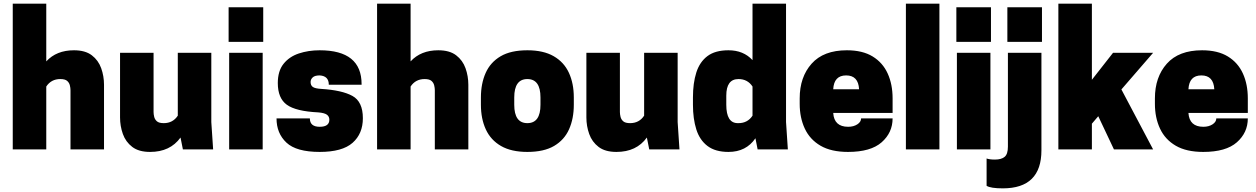

<svg xmlns="http://www.w3.org/2000/svg" viewBox="-20 -820 6895 1054"><path d="M551 0H367V-325Q367 -337 363.5 -351.5Q360 -366 348.5 -376Q337 -386 311 -386Q261 -386 234 -345V0H50V-800H234V-483Q290 -544 386 -544Q448 -544 484 -516.5Q520 -489 535.5 -445.5Q551 -402 551 -355Z M804 14Q742 14 706 -13.5Q670 -41 654.5 -84.5Q639 -128 639 -175V-530H823V-205Q823 -193 826.5 -178.5Q830 -164 841.5 -154Q853 -144 879 -144Q929 -144 956 -185V-530H1140V-150L1150 0H984L971 -65Q914 14 804 14Z M1422 0H1238V-530H1422ZM1425 -590H1235V-780H1425Z M1735 14Q1607 14 1552.5 -37Q1498 -88 1498 -170H1681Q1681 -124 1735 -124Q1788 -124 1788 -163Q1788 -180 1775 -190Q1762 -200 1728 -203Q1604 -209 1554.5 -245Q1505 -281 1505 -364Q1505 -430 1536.5 -469.5Q1568 -509 1620.5 -526.5Q1673 -544 1735 -544Q1965 -544 1965 -358V-355H1785Q1785 -403 1735 -406Q1708 -406 1696.5 -395Q1685 -384 1685 -370Q1685 -351 1697.5 -342.5Q1710 -334 1743 -332Q1857 -325 1914.5 -293.5Q1972 -262 1972 -171Q1972 -86 1915.5 -36Q1859 14 1735 14Z M2551 0H2367V-325Q2367 -337 2363.5 -351.5Q2360 -366 2348.5 -376Q2337 -386 2311 -386Q2261 -386 2234 -345V0H2050V-800H2234V-483Q2290 -544 2386 -544Q2448 -544 2484 -516.5Q2520 -489 2535.5 -445.5Q2551 -402 2551 -355Z M2875 14Q2787 14 2730.5 -18.5Q2674 -51 2647 -109.5Q2620 -168 2620 -245V-285Q2620 -361 2646 -419.5Q2672 -478 2728 -511Q2784 -544 2875 -544Q2963 -544 3019.5 -511.5Q3076 -479 3103 -420.5Q3130 -362 3130 -285V-245Q3130 -169 3104 -110.5Q3078 -52 3022 -19Q2966 14 2875 14ZM2875 -144Q2947 -144 2947 -245V-285Q2947 -386 2875 -386Q2803 -386 2803 -285V-245Q2803 -144 2875 -144Z M3364 14Q3302 14 3266 -13.5Q3230 -41 3214.5 -84.5Q3199 -128 3199 -175V-530H3383V-205Q3383 -193 3386.5 -178.5Q3390 -164 3401.5 -154Q3413 -144 3439 -144Q3489 -144 3516 -185V-530H3700V-150L3710 0H3544L3531 -65Q3474 14 3364 14Z M3979 14Q3907 14 3864 -18.5Q3821 -51 3802.5 -109.5Q3784 -168 3784 -245V-285Q3784 -364 3802.5 -422Q3821 -480 3863.5 -512Q3906 -544 3979 -544Q4061 -544 4111 -490V-800H4295V-150L4305 0H4139L4127 -61Q4076 14 3979 14ZM4034 -144Q4084 -144 4111 -185V-345Q4084 -386 4034 -386Q3967 -386 3967 -295V-245Q3967 -144 4030 -144Z M4635 14Q4543 14 4484.5 -20Q4426 -54 4398 -114Q4370 -174 4370 -250V-280Q4370 -397 4435.5 -470.5Q4501 -544 4629 -544Q4715 -544 4770.5 -510Q4826 -476 4853 -416.5Q4880 -357 4880 -280V-200H4554Q4559 -124 4636 -124Q4666 -124 4686.5 -137.5Q4707 -151 4707 -170H4880Q4880 -92 4820 -39Q4760 14 4635 14ZM4696 -330Q4692 -406 4625 -406Q4558 -406 4554 -330Z M5137 0H4953V-800H5137Z M5417 0H5233V-530H5417ZM5420 -590H5230V-780H5420Z M5485 214Q5418 214 5396 200V50Q5412 56 5442 56Q5477 56 5495 41Q5513 26 5513 -15V-530H5697V5Q5697 214 5485 214ZM5700 -590H5510V-780H5700Z M6310 0H6095L6009 -182L5974 -141V0H5790V-800H5974V-382L6090 -530H6310L6136 -329Z M6585 14Q6493 14 6434.5 -20Q6376 -54 6348 -114Q6320 -174 6320 -250V-280Q6320 -397 6385.5 -470.5Q6451 -544 6579 -544Q6665 -544 6720.5 -510Q6776 -476 6803 -416.5Q6830 -357 6830 -280V-200H6504Q6509 -124 6586 -124Q6616 -124 6636.5 -137.5Q6657 -151 6657 -170H6830Q6830 -92 6770 -39Q6710 14 6585 14ZM6646 -330Q6642 -406 6575 -406Q6508 -406 6504 -330Z"/></svg>

Font: Tanohe Sans ExtraBold
Style: Regular
Weight: 800
Designer: Village Type and Design LLC & Cristiano Sobral
Foundry: Cooper Hewitt Smithsonian Design Museum
Version: Version 1.00;September 29, 2021;FontCreator 13.0.0.2655 64-b